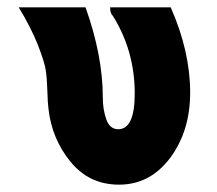

<svg xmlns="http://www.w3.org/2000/svg" viewBox="-20 -492 590 523"><path d="M31 -472H213Q260 -340 260 -227Q260 -194 269.5 -167Q279 -140 302 -140Q347 -140 347 -237Q347 -355 286 -451V-450Q280 -457 280 -472H445Q498 -352 498 -240Q498 -135 443.5 -62Q389 11 304 11Q223 11 172 -51.5Q121 -114 112 -196Q110 -210 109 -244.5Q108 -279 104.5 -301.5Q101 -324 83 -370Q65 -416 31 -472Z"/></svg>

Font: Coval
Style: Black
Weight: 1000
Foundry: Context Ltd
Version: Version 001.000